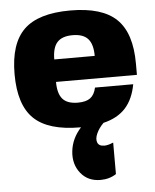

<svg xmlns="http://www.w3.org/2000/svg" viewBox="-54 -555 687 851"><g transform="rotate(-5 290.0 -130.0)"><path d="M200 -200Q200 -148 221 -124Q242 -100 289 -100Q325 -100 344 -114Q363 -128 370 -160H540Q528 -94 492.5 -55Q457 -16 394 -1Q373 20 362.5 43.5Q352 67 358.5 83.5Q365 100 389 100Q397 100 407 97.5Q417 95 423 92L429 90V230Q399 250 359 250Q303 250 271 210Q239 170 245 113Q251 56 293 10H290Q148 10 84 -51.5Q20 -113 20 -250Q20 -386 84 -448Q148 -510 290 -510Q432 -510 496 -448Q560 -386 560 -250V-200ZM201 -300H381Q381 -352 359.5 -376Q338 -400 291 -400Q244 -400 222.5 -376Q201 -352 201 -300Z"/></g></svg>

Font: Fivo Sans Modern Heavy
Style: Regular
Weight: 900
Designer: Alexander Slobzheninov
Foundry: Alexander Slobzheninov
Version: 1.0